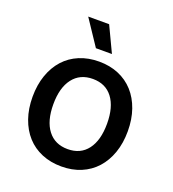

<svg xmlns="http://www.w3.org/2000/svg" viewBox="-136 -840 864 957"><g transform="rotate(20 296.5 -362.0)"><path d="M297 12Q240 12 193 -7.5Q146 -27 113 -63.5Q80 -100 62 -151.5Q44 -203 44 -266Q44 -329 62 -380.5Q80 -432 113 -468.5Q146 -505 193 -524.5Q240 -544 297 -544Q354 -544 400.5 -524.5Q447 -505 480 -468.5Q513 -432 531 -380.5Q549 -329 549 -266Q549 -203 531 -151.5Q513 -100 480 -63.5Q447 -27 400.5 -7.5Q354 12 297 12ZM297 -80Q365 -80 402 -129Q439 -178 439 -266Q439 -354 402 -403Q365 -452 297 -452Q229 -452 191.5 -403Q154 -354 154 -266Q154 -178 191.5 -129Q229 -80 297 -80ZM258 -601 168 -736H279L343 -601Z"/></g></svg>

Font: Geist Med
Style: Regular
Weight: 400
Designer: Basement.studio, Andrés Briganti, Mateo Zaragoza
Foundry: Basement.studio, Vercel, Andrés Briganti, Guido Ferreyra, Mateo Zaragoza
Version: Version 1.401